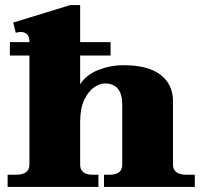

<svg xmlns="http://www.w3.org/2000/svg" viewBox="-20 -737 798 757"><path d="M748 -48V0H390V-48H412Q462 -48 462 -88V-324Q462 -408 393 -408Q374 -408 351.5 -393Q329 -378 312.5 -344Q296 -310 296 -256V-88Q296 -48 346 -48H368V0H10V-48H42Q96 -48 96 -88V-518H19V-571H96V-574Q96 -594 86 -602.5Q76 -611 61 -611Q56 -611 42 -608L32 -648L257 -717H296V-571H416V-518H296V-405Q321 -443 368.5 -461.5Q416 -480 466 -480Q564 -480 613 -442Q662 -404 662 -339V-88Q662 -48 716 -48Z"/></svg>

Font: Taviraj Black
Style: Regular
Weight: 900
Designer: Katatrad Team
Foundry: CadsonDemak
Version: Version 1.001